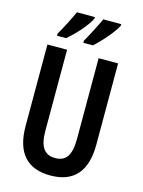

<svg xmlns="http://www.w3.org/2000/svg" viewBox="-138 -1016 822 1105"><g transform="rotate(15 273.5 -463.5)"><path d="M443 -928V-937H336C324 -909 291 -844 260 -789V-777H317C358 -813 423 -886 443 -928ZM286 -928V-937H179C166 -908 136 -846 103 -789V-777H157C208 -820 265 -884 286 -928ZM484 -231V-714H368V-232C368 -132 336 -94 274 -94C213 -94 180 -133 180 -231V-714H63V-229C63 -67 137 10 273 10C411 10 484 -68 484 -231Z"/></g></svg>

Font: Noto Sans Armenian ExtraCondensed SemiBold
Style: Regular
Weight: 600
Width: 2
Designer: Monotype Design Team
Foundry: Monotype Imaging Inc.
Version: Version 2.008